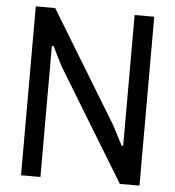

<svg xmlns="http://www.w3.org/2000/svg" viewBox="-53 -789 764 838"><g transform="rotate(5 329.5 -370.0)"><path d="M70 -740H155L454 -249L496 -167H503V-740H589V0H503L205 -489L162 -575L155 -574V0H70Z"/></g></svg>

Font: Encode Sans Compressed
Style: Medium
Weight: 500
Designer: Pablo Impallari, Andres Torresi
Foundry: Pablo Impallari, Andres Torresi
Version: Version 1.000; ttfautohint (v1.00) -l 8 -r 50 -G 200 -x 14 -